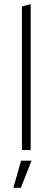

<svg xmlns="http://www.w3.org/2000/svg" viewBox="-20 -719 253 920"><path d="M85 -688 127 -699V0H85ZM131 51 80 181H44L81 51Z"/></svg>

Font: Roundo Light
Style: Regular
Weight: 300
Designer: Namrata Goyal (Gurmukhi), Shiva Nallaperumal (Latin)
Foundry: Indian Type Foundry
Version: Version 1.000;PS 1.0;hotconv 1.0.88;makeotf.lib2.5.647800